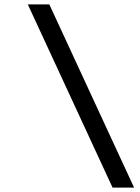

<svg xmlns="http://www.w3.org/2000/svg" viewBox="-20 -800 634 870"><path d="M587.5 50H490L106 -780H203.5Z"/></svg>

Font: Mohave Light Medium
Style: Italic
Weight: 500
Italic angle: -8°
Version: Version 2.003